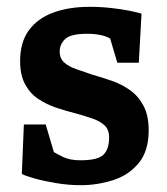

<svg xmlns="http://www.w3.org/2000/svg" viewBox="-20 -529 490 563"><path d="M217 14Q181 14 145 8Q109 2 82 -5.5Q55 -13 44 -19L50 -164H114L138 -83Q146 -78 165.5 -68.5Q185 -59 216 -59Q267 -59 283.5 -75.5Q300 -92 300 -126Q300 -149 286.5 -161.5Q273 -174 249.5 -182Q226 -190 200 -197Q172 -204 144 -213.5Q116 -223 92 -239Q68 -255 53.5 -282Q39 -309 39 -350Q39 -405 64.5 -440Q90 -475 136 -492Q182 -509 243 -509Q275 -509 306.5 -505.5Q338 -502 362 -497Q386 -492 395 -489L387 -345H324L303 -416Q291 -423 273.5 -426.5Q256 -430 236 -430Q187 -430 171 -414.5Q155 -399 155 -378Q155 -358 168 -346Q181 -334 203 -326.5Q225 -319 251 -310Q279 -302 308 -292Q337 -282 361.5 -264.5Q386 -247 401 -218.5Q416 -190 416 -147Q416 -86 386.5 -50.5Q357 -15 311 -0.5Q265 14 217 14Z"/></svg>

Font: Faustina Light
Style: Bold
Weight: 700
Version: Version 1.200